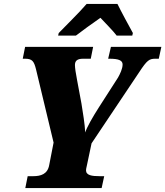

<svg xmlns="http://www.w3.org/2000/svg" viewBox="-20 -951 836 971"><path d="M277 -784 274 -771H364C394 -794 447 -833 488 -861C510 -837 554 -793 570 -771H649L652 -784C631 -822 593 -892 574 -931H418C377 -883 313 -822 277 -784ZM108 0H494L507 -60H484C445 -60 415 -64 415 -90C415 -94 416 -100 420 -117L443 -226L684 -586C724 -647 735 -654 766 -654H783L796 -714H541L527 -654H534C581 -654 600 -645 600 -625C600 -603 587 -577 577 -559L480 -408C448 -358 419 -307 411 -281C409 -324 399 -383 392 -427L370 -545C363 -580 359 -609 359 -622C359 -642 369 -654 400 -654H439L451 -714H107L95 -654H107C143 -654 152 -641 162 -601L251 -230L229 -117C221 -70 186 -60 148 -60H120Z"/></svg>

Font: Noto Serif SemiCondensed Black
Style: Italic
Weight: 900
Width: 4
Italic angle: -12°
Designer: Monotype Design Team
Foundry: Monotype Imaging Inc.
Version: Version 2.014